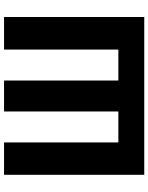

<svg xmlns="http://www.w3.org/2000/svg" viewBox="88 -821 733 949"><g transform="rotate(-90 454.5 -346.5)"><path d="M845 0H65V-693H225V-128H378V-693H531V-128H684V-693H845Z"/></g></svg>

Font: FiraGOUPP
Style: Bold
Weight: 700
Designer: bBox Type
Foundry: bBox Type GmbH
Version: Version 1.001